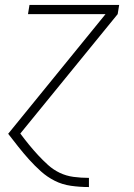

<svg xmlns="http://www.w3.org/2000/svg" viewBox="-20 -540 540 775"><path d="M338 215Q302 215 266.5 210Q231 205 200.5 189.5Q170 174 145 151.5Q120 129 97.5 104Q75 79 54 52.5Q33 26 13 0L406 -483H93L99 -520H461L455 -483L62 -1Q79 22 97 44Q115 66 134 86.5Q153 107 174 126Q195 145 221 157.5Q247 170 277 174Q307 178 338 178H339V215Z"/></svg>

Font: Iosevka SS04 XLt Obl
Style: Regular
Weight: 200
Italic angle: -9°
Monospace: yes
Designer: Belleve Invis
Foundry: Belleve Invis
Version: Version 19.0.0; ttfautohint (v1.8.4)